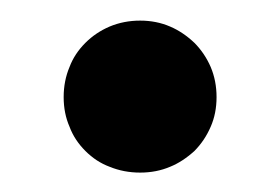

<svg xmlns="http://www.w3.org/2000/svg" viewBox="-20 -164 277 190"><path d="M48.8 -97.7Q53.7 -110.8 64.5 -121.6Q74.7 -131.8 88.4 -137.7Q102.5 -143.6 118.7 -143.6Q134.8 -143.6 148.4 -137.7Q161.1 -132.3 172.4 -121.6Q182.6 -111.3 188.5 -97.7Q194.3 -84 194.3 -67.9Q194.3 -51.8 188.5 -38.6Q182.6 -24.9 172.4 -14.6Q160.6 -3.9 148.4 1Q134.8 6.8 118.7 6.8Q102.5 6.8 88.4 1Q75.2 -3.9 64.5 -14.6Q53.7 -25.4 48.8 -38.6Q43 -51.8 43 -67.9Q43 -84 48.8 -97.7Z"/></svg>

Font: Lato-SemiBold
Style: Bold
Weight: 500
Designer: Lukasz Dziedzic with Adam Twardoch and Botio Nikoltchev
Foundry: tyPoland Lukasz Dziedzic
Version: ""